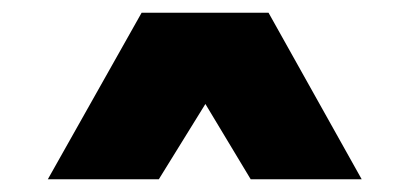

<svg xmlns="http://www.w3.org/2000/svg" viewBox="-20 -749 640 301"><path d="M202 -729H401L547 -468H373L302 -586L229 -468H55Z"/></svg>

Font: Mona Sans Black
Style: Regular
Weight: 900
Designer: Deni Anggara
Foundry: GitHub
Version: Version 2.000